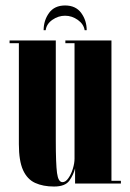

<svg xmlns="http://www.w3.org/2000/svg" viewBox="-20 -671 474 702"><path d="M177.5 11Q137.5 11 108.5 -2.2Q79.5 -15.5 64.2 -49.2Q49 -83 49 -144V-513H15V-523H184V-158.5Q184 -72 188.5 -38.5Q193 -5 208.5 -5Q220 -5 230.2 -19.8Q240.5 -34.5 246.5 -54.5Q252.5 -74.5 252.5 -91V-513H219V-523H387.5V-10H422V0H254.5V-55.5Q249 -32.5 233.8 -10.8Q218.5 11 177.5 11ZM218 -651Q257 -651 277 -623.5Q297 -596 297 -560.5H289.5Q286 -583 264.5 -598.2Q243 -613.5 218 -613.5Q193 -613.5 171.5 -598.5Q150 -583.5 147 -560.5H139.5Q139.5 -596 159.2 -623.5Q179 -651 218 -651Z"/></svg>

Font: Imbue 100pt ExtraBold
Style: Regular
Weight: 800
Designer: Tyler Finck
Foundry: Etcetera Type Company
Version: Version 1.102; ttfautohint (v1.8.3)